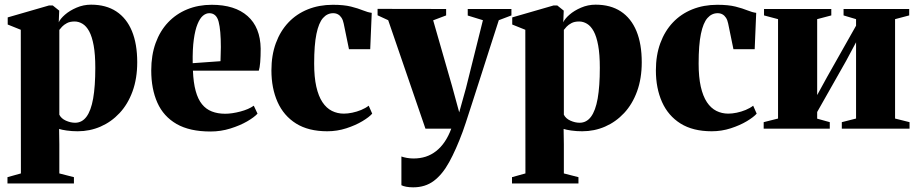

<svg xmlns="http://www.w3.org/2000/svg" viewBox="-20 -551 3926 822"><path d="M12 234.5V207.5L69.5 191.5L69 -423.5L13 -446V-476.5L189.5 -527.5H206L233.5 -505.5L231.5 -455.5Q238 -470.5 258 -488Q278 -505.5 307.5 -518.2Q337 -531 370 -531Q434 -531 478 -502Q522 -473 544.8 -418Q567.5 -363 567.5 -284.5Q567.5 -215 547.5 -160Q527.5 -105 492 -67Q456.5 -29 410.5 -9Q364.5 11 312.5 11Q288 11 265.5 7.8Q243 4.5 233 1L234 66.5V191.5L296.5 207.5V234.5ZM301.5 -25.5Q331 -25.5 350.2 -51.2Q369.5 -77 378.8 -129.2Q388 -181.5 388 -260.5Q388 -318 381 -356.2Q374 -394.5 361.8 -417Q349.5 -439.5 333.2 -449.2Q317 -459 299.5 -459Q279.5 -459 266.5 -452Q253.5 -445 245.8 -436.8Q238 -428.5 234 -423V-60Q242 -43.5 262 -34.5Q282 -25.5 301.5 -25.5Z M881 12Q792 12 736 -20.2Q680 -52.5 653.8 -111.2Q627.5 -170 627.5 -249.5Q627.5 -314.5 646.2 -366.5Q665 -418.5 699.5 -455Q734 -491.5 781.5 -511Q829 -530.5 886.5 -530.5Q985.5 -530.5 1040 -482.2Q1094.5 -434 1096 -343Q1096 -308.5 1094 -284.5Q1092 -260.5 1088 -248.5H806Q808 -197 817.8 -161.5Q827.5 -126 844.8 -104.8Q862 -83.5 887 -73.8Q912 -64 944 -64Q973 -64 1009 -73.5Q1045 -83 1066.5 -98.5L1082.5 -64.5Q1068.5 -49 1037.8 -31.2Q1007 -13.5 966.2 -0.8Q925.5 12 881 12ZM805 -280.5 924 -289Q924.5 -305 924.8 -319.2Q925 -333.5 925.5 -349.5Q925.5 -421.5 916 -458Q906.5 -494.5 876 -494.5Q862 -494.5 849 -483.8Q836 -473 825.8 -448.2Q815.5 -423.5 809.8 -382.5Q804 -341.5 805 -280.5Z M1381 11Q1300.5 11 1247.5 -22.2Q1194.5 -55.5 1168.2 -114.5Q1142 -173.5 1142 -249.5Q1142 -314.5 1161 -366.2Q1180 -418 1214.8 -454.8Q1249.5 -491.5 1298 -511Q1346.5 -530.5 1405 -530.5Q1452 -530.5 1482.8 -522.8Q1513.5 -515 1534.2 -506.5Q1555 -498 1571.5 -496L1565 -340.5H1474L1451.5 -450Q1448.5 -465 1442.2 -474.8Q1436 -484.5 1427 -489.5Q1418 -494.5 1406.5 -494.5Q1381 -494.5 1362.8 -473.8Q1344.5 -453 1334.8 -406Q1325 -359 1325 -279Q1325 -221 1334.2 -180Q1343.5 -139 1360.5 -113.5Q1377.5 -88 1401 -76.2Q1424.5 -64.5 1452 -64.5Q1468.5 -64.5 1488 -68.5Q1507.5 -72.5 1526.2 -80.2Q1545 -88 1558.5 -98.5L1573.5 -64.5Q1561 -50 1531.5 -32.2Q1502 -14.5 1462.8 -1.8Q1423.5 11 1381 11Z M1749 251Q1732.5 251 1719.2 248.5Q1706 246 1698.5 242V119Q1708 122.5 1722 125Q1736 127.5 1750.5 127.5Q1778.5 127.5 1802.5 119.8Q1826.5 112 1847 96Q1867.5 80 1883.8 56Q1900 32 1912 0H1801.5L1642 -464.5L1596.5 -485.5V-513L1890 -512.5V-485L1834.5 -464L1915.5 -182L1946 -70L1975 -174L2047.5 -464.5L1982.5 -484.5V-512.5H2169.5V-485L2115.5 -464.5Q2097 -408 2076.8 -344.5Q2056.5 -281 2037 -220.2Q2017.5 -159.5 2001.2 -109Q1985 -58.5 1974.2 -25.8Q1963.5 7 1961 12.5Q1932.5 89.5 1903.2 142.8Q1874 196 1837.2 223.5Q1800.5 251 1749 251Z M2172 234.5V207.5L2229.5 191.5L2229 -423.5L2173 -446V-476.5L2349.5 -527.5H2366L2393.5 -505.5L2391.5 -455.5Q2398 -470.5 2418 -488Q2438 -505.5 2467.5 -518.2Q2497 -531 2530 -531Q2594 -531 2638 -502Q2682 -473 2704.8 -418Q2727.5 -363 2727.5 -284.5Q2727.5 -215 2707.5 -160Q2687.5 -105 2652 -67Q2616.5 -29 2570.5 -9Q2524.5 11 2472.5 11Q2448 11 2425.5 7.8Q2403 4.5 2393 1L2394 66.5V191.5L2456.5 207.5V234.5ZM2461.5 -25.5Q2491 -25.5 2510.2 -51.2Q2529.5 -77 2538.8 -129.2Q2548 -181.5 2548 -260.5Q2548 -318 2541 -356.2Q2534 -394.5 2521.8 -417Q2509.5 -439.5 2493.2 -449.2Q2477 -459 2459.5 -459Q2439.5 -459 2426.5 -452Q2413.5 -445 2405.8 -436.8Q2398 -428.5 2394 -423V-60Q2402 -43.5 2422 -34.5Q2442 -25.5 2461.5 -25.5Z M3027 11Q2946.5 11 2893.5 -22.2Q2840.5 -55.5 2814.2 -114.5Q2788 -173.5 2788 -249.5Q2788 -314.5 2807 -366.2Q2826 -418 2860.8 -454.8Q2895.5 -491.5 2944 -511Q2992.5 -530.5 3051 -530.5Q3098 -530.5 3128.8 -522.8Q3159.5 -515 3180.2 -506.5Q3201 -498 3217.5 -496L3211 -340.5H3120L3097.5 -450Q3094.5 -465 3088.2 -474.8Q3082 -484.5 3073 -489.5Q3064 -494.5 3052.5 -494.5Q3027 -494.5 3008.8 -473.8Q2990.5 -453 2980.8 -406Q2971 -359 2971 -279Q2971 -221 2980.2 -180Q2989.5 -139 3006.5 -113.5Q3023.5 -88 3047 -76.2Q3070.5 -64.5 3098 -64.5Q3114.5 -64.5 3134 -68.5Q3153.5 -72.5 3172.2 -80.2Q3191 -88 3204.5 -98.5L3219.5 -64.5Q3207 -50 3177.5 -32.2Q3148 -14.5 3108.8 -1.8Q3069.5 11 3027 11Z M3249.5 0V-28L3311 -43.5V-469L3251 -485V-512.5H3539V-485L3478.5 -469V-144L3521 -221.5L3645 -441V-469L3591.5 -485V-512.5H3872.5V-485L3812 -469V-43.5L3874 -28V0H3584V-28L3645 -43.5V-370L3602.5 -290.5L3478.5 -71.5V-43L3532.5 -28V0Z"/></svg>

Font: Merriweather 120pt Black
Style: Regular
Weight: 900
Designer: Eben Sorkin
Foundry: Eben Sorkin
Version: Version 2.100